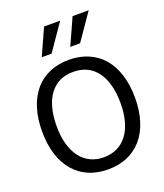

<svg xmlns="http://www.w3.org/2000/svg" viewBox="-178 -1116 1064 1248"><g transform="rotate(-20 354.0 -492.0)"><path d="M277.8 -1000.5 195.3 -817.9H263.2L389.2 -1000.5ZM475.1 -1000.5 392.6 -817.9H460.4L586.4 -1000.5ZM587.9 -643.6C532.7 -706.5 451.2 -742.2 353.5 -742.2C255.9 -742.2 175.8 -708 119.6 -643.6C61.5 -574.7 32.2 -481 32.2 -363.3C32.2 -244.6 62.5 -148.9 119.1 -84C175.8 -18.1 255.4 15.1 353.5 15.1C452.1 15.1 530.3 -18.1 587.9 -84C644.5 -148.4 675.3 -246.1 675.3 -363.3C675.3 -482.4 644 -578.6 587.9 -643.6ZM574.7 -363.3C574.7 -174.3 489.3 -68.4 354 -68.4C219.2 -68.4 132.8 -174.3 132.8 -363.3C132.8 -457 153.8 -534.2 192.4 -583.5C232.9 -634.8 283.7 -658.7 354 -658.7C422.9 -658.7 476.6 -633.8 515.1 -583.5C553.7 -534.2 574.7 -457.5 574.7 -363.3Z"/></g></svg>

Font: SG Kara
Style: Regular
Weight: 400
Designer: Damoon Khanjanzadeh
Version: Version 1.000